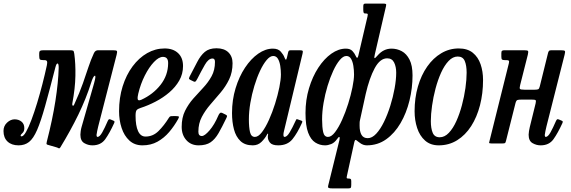

<svg xmlns="http://www.w3.org/2000/svg" viewBox="-52 -800 3184 1070"><path d="M598 -495 495.5 -96Q493.5 -89 489.8 -70.8Q486 -52.5 486 -48.5Q486 -37 491.5 -37Q503.5 -37 517.8 -62.2Q532 -87.5 549 -127Q552 -133 555 -135Q558 -137 565 -134L578 -128.5Q584.5 -126 585.8 -123.5Q587 -121 584.5 -114.5Q559 -58.5 534.5 -24.2Q510 10 463 10Q439 10 417.5 -2.5Q396 -15 396 -49.5Q396 -57 397.8 -69.5Q399.5 -82 402.5 -92L472 -335Q485 -381 476 -378Q467 -375 455.5 -338Q428 -250.5 384.8 -161.5Q341.5 -72.5 284.5 21Q279.5 29 274.5 26Q269.5 23 261 20.5L212.5 6.5Q207 4.5 207 0.5Q207 -3.5 209 -11Q240.5 -133.5 256.8 -237.5Q273 -341.5 275 -421Q275.5 -445 269 -446.2Q262.5 -447.5 256.5 -424Q223 -293 199.2 -208.2Q175.5 -123.5 154.8 -75.8Q134 -28 110 -9Q86 10 51.5 10Q12.5 10 -10 -11.2Q-32.5 -32.5 -32.5 -70Q-32.5 -98 -12.8 -116.5Q7 -135 29.5 -135Q52 -135 67.8 -122.2Q83.5 -109.5 83.5 -86Q83.5 -67.5 73.2 -58.5Q63 -49.5 63 -44Q63 -40 68 -40Q79 -40 93.2 -65Q107.5 -90 123.2 -132Q139 -174 154.8 -225.8Q170.5 -277.5 184.5 -332Q198.5 -386.5 209 -435.5Q212.5 -452 209.8 -458.5Q207 -465 195.5 -465H189Q173.5 -465 170 -469.5Q166.5 -474 166.5 -490V-500Q166.5 -514.5 172.2 -517.2Q178 -520 191.5 -520H334Q351.5 -520 355.8 -517.5Q360 -515 362 -500Q369.5 -446 368.2 -377.2Q367 -308.5 351 -223.5Q349.5 -215 353.2 -211.5Q357 -208 361.5 -217.5Q392.5 -285.5 410.2 -336.2Q428 -387 441.2 -427.2Q454.5 -467.5 471.5 -504Q476 -513.5 482.2 -516.8Q488.5 -520 494.5 -520H576.5Q596 -520 599.2 -516Q602.5 -512 598 -495Z M611.5 -180Q611.5 -255 631.5 -318.8Q651.5 -382.5 686.8 -430Q722 -477.5 768 -503.8Q814 -530 865.5 -530Q912.5 -530 940.2 -504.2Q968 -478.5 968 -432Q968 -388 947 -351.2Q926 -314.5 891.5 -285Q857 -255.5 815.2 -233.8Q773.5 -212 731.5 -198.5Q715.5 -193.5 709.5 -186.2Q703.5 -179 703.5 -155Q703.5 -99.5 717.5 -69.2Q731.5 -39 759 -39Q800.5 -39 831.5 -69.8Q862.5 -100.5 889.5 -144Q893.5 -150.5 897.8 -151.8Q902 -153 913 -153H927.5Q942 -153 944.5 -150.2Q947 -147.5 940.5 -136Q919 -97.5 890.8 -64.2Q862.5 -31 825.8 -10.5Q789 10 742 10Q698 10 669 -16.8Q640 -43.5 625.8 -86.8Q611.5 -130 611.5 -180ZM735.5 -244Q801 -274 842.8 -327.2Q884.5 -380.5 885 -447Q886 -483 856 -483Q833 -483 805.8 -454.2Q778.5 -425.5 755 -379Q731.5 -332.5 718.5 -278Q713.5 -258 715.5 -247.2Q717.5 -236.5 735.5 -244Z M1053.5 -66Q1053.5 -42 1073 -42Q1088.5 -42 1115.8 -73.5Q1143 -105 1164.5 -155.5Q1173.5 -177 1185.5 -171L1203 -162.5Q1209.5 -159.5 1212.2 -156.2Q1215 -153 1210 -143Q1185.5 -92 1166 -58Q1146.5 -24 1121.5 -7Q1096.5 10 1055 10Q1012.5 10 986.5 -19Q960.5 -48 960.5 -93Q960.5 -144.5 979.2 -182.2Q998 -220 1025.5 -251Q1053 -282 1080.8 -311.5Q1108.5 -341 1127.2 -375.2Q1146 -409.5 1146 -455Q1146 -474 1132.5 -474Q1109.5 -474 1089.8 -439.2Q1070 -404.5 1048 -361.5Q1042.5 -351 1038.5 -346.8Q1034.5 -342.5 1027 -346L1011.5 -353.5Q1005 -356.5 1002.2 -359.8Q999.5 -363 1004.5 -373Q1029 -419 1047.2 -454.8Q1065.5 -490.5 1089.5 -510.8Q1113.5 -531 1154.5 -531Q1197.5 -531 1220.8 -508.2Q1244 -485.5 1244 -448Q1244 -397 1224.8 -357.2Q1205.5 -317.5 1177.2 -284Q1149 -250.5 1120.5 -217.8Q1092 -185 1072.8 -148.5Q1053.5 -112 1053.5 -66Z M1630.5 -114.5Q1605.5 -58.5 1577.8 -24.2Q1550 10 1498.5 10Q1464.5 10 1452.2 -5.5Q1440 -21 1440.5 -38Q1440.5 -41.5 1441 -43.8Q1441.5 -46 1442 -50Q1442.5 -55.5 1440.8 -55.5Q1439 -55.5 1436 -50Q1425.5 -29.5 1405.8 -9.8Q1386 10 1356.5 10Q1313 10 1287.8 -14.2Q1262.5 -38.5 1251.8 -79.2Q1241 -120 1241 -170Q1241 -243 1260.8 -308Q1280.5 -373 1313.5 -422.8Q1346.5 -472.5 1387 -500.8Q1427.5 -529 1469 -529Q1498 -529 1512.8 -512.2Q1527.5 -495.5 1533 -480.5Q1537.5 -468.5 1540.8 -467.5Q1544 -466.5 1547 -479L1553.5 -507Q1555 -514 1557.8 -517Q1560.5 -520 1568.5 -520H1617Q1632 -520 1634.5 -516.5Q1637 -513 1634 -501L1530.5 -69Q1527.5 -58 1527.5 -48.5Q1527.5 -37 1534 -37Q1547 -37 1562.2 -62.2Q1577.5 -87.5 1595.5 -127Q1598.5 -133.5 1599.8 -135.2Q1601 -137 1608 -134.5L1625 -128.5Q1632 -126.5 1632.8 -123.8Q1633.5 -121 1630.5 -114.5ZM1513.5 -385Q1513.5 -409.5 1509.8 -433.2Q1506 -457 1496.8 -472.5Q1487.5 -488 1470.5 -488Q1453 -488 1434 -465.5Q1415 -443 1397.2 -405.2Q1379.5 -367.5 1365.5 -321.2Q1351.5 -275 1343.2 -226.5Q1335 -178 1335 -135Q1335 -91 1341.2 -64Q1347.5 -37 1368.5 -37Q1387.5 -37 1407.8 -63.5Q1428 -90 1447 -132.2Q1466 -174.5 1481 -222.2Q1496 -270 1504.8 -313.5Q1513.5 -357 1513.5 -385Z M1650.5 -170Q1650.5 -243 1670 -308Q1689.5 -373 1722 -422.8Q1754.5 -472.5 1794.5 -500.8Q1834.5 -529 1875.5 -529Q1899.5 -529 1911.8 -516Q1924 -503 1930 -489Q1939.5 -466.5 1945 -490L1996 -708Q1999 -720.5 1996.2 -722.8Q1993.5 -725 1985.5 -725H1982.5Q1976 -725 1974.2 -730.8Q1972.5 -736.5 1972.5 -746V-764Q1972.5 -773 1974.8 -776.5Q1977 -780 1985.5 -780H2083.5Q2096 -780 2098.8 -777.5Q2101.5 -775 2099 -765L2037 -497.5Q2032.5 -478.5 2035.2 -476.2Q2038 -474 2052 -490.5Q2085 -529 2130 -529Q2160 -529 2186.8 -514.8Q2213.5 -500.5 2230.2 -467.8Q2247 -435 2247 -380Q2247 -309 2230 -239.5Q2213 -170 2180.2 -113.8Q2147.5 -57.5 2100.2 -23.8Q2053 10 1992 10Q1982.5 10 1972 6.5Q1961.5 3 1948.5 -7.5Q1938.5 -16 1932.2 -19.8Q1926 -23.5 1922 -5.5L1881.5 179.5Q1879.5 188 1880.2 191.5Q1881 195 1888.5 195H1889.5Q1899 195 1902.2 197.5Q1905.5 200 1905.5 209V229Q1905.5 241.5 1903.2 245.8Q1901 250 1888.5 250H1802.5Q1785.5 250 1780 247.5Q1774.5 245 1777 234L1839.5 -19Q1842.5 -32 1839.8 -36.2Q1837 -40.5 1826 -24.5Q1812 -4.5 1793.8 2.8Q1775.5 10 1759.5 10Q1730 10 1705 -5.8Q1680 -21.5 1665.2 -60.8Q1650.5 -100 1650.5 -170ZM1921 -385Q1921 -409.5 1917.2 -433.2Q1913.5 -457 1904.2 -472.5Q1895 -488 1878 -488Q1860.5 -488 1841.5 -465.5Q1822.5 -443 1805 -405.2Q1787.5 -367.5 1773.5 -321.2Q1759.5 -275 1751.2 -226.5Q1743 -178 1743 -135Q1743 -91 1749 -64Q1755 -37 1776 -37Q1795 -37 1815.2 -63.5Q1835.5 -90 1854.5 -132.2Q1873.5 -174.5 1888.5 -222.2Q1903.5 -270 1912.2 -313.5Q1921 -357 1921 -385ZM1952 -100Q1952 -66.5 1962.8 -48.2Q1973.5 -30 1997.5 -30Q2021.5 -30 2044.8 -55Q2068 -80 2088 -121Q2108 -162 2123.2 -210.8Q2138.5 -259.5 2147.2 -308Q2156 -356.5 2156 -395Q2156 -428 2144.5 -451.5Q2133 -475 2105.5 -475Q2066 -475 2036.2 -420Q2006.5 -365 1986 -276L1954.5 -132Q1952.5 -124.5 1952.2 -116.5Q1952 -108.5 1952 -100Z M2258.5 -180Q2258.5 -254 2277 -317.8Q2295.5 -381.5 2328.8 -429Q2362 -476.5 2407 -503.2Q2452 -530 2504.5 -530Q2553 -530 2582.8 -506Q2612.5 -482 2626.2 -442Q2640 -402 2640 -354Q2640 -279.5 2623 -213.5Q2606 -147.5 2573.8 -97.2Q2541.5 -47 2495.8 -18.5Q2450 10 2393 10Q2347 10 2317 -16.5Q2287 -43 2272.8 -86.5Q2258.5 -130 2258.5 -180ZM2349 -125Q2349 -84.5 2359.5 -59.8Q2370 -35 2398.5 -35Q2426 -35 2449.5 -59.8Q2473 -84.5 2491.2 -125Q2509.5 -165.5 2522.2 -213.5Q2535 -261.5 2541.8 -309.2Q2548.5 -357 2548.5 -395Q2548.5 -435.5 2538 -460.2Q2527.5 -485 2499 -485Q2471.5 -485 2448 -460.2Q2424.5 -435.5 2406.2 -395Q2388 -354.5 2375.2 -306.5Q2362.5 -258.5 2355.8 -210.8Q2349 -163 2349 -125Z M3094.5 -495 2993.5 -96Q2991.5 -89 2987.8 -70.8Q2984 -52.5 2984 -48.5Q2984 -37 2989.5 -37Q3001.5 -37 3015.8 -62.2Q3030 -87.5 3047 -127Q3050 -133 3053 -135Q3056 -137 3063 -134L3076 -128.5Q3082.5 -126 3083.8 -123.5Q3085 -121 3082.5 -114.5Q3057 -58.5 3032.5 -24.2Q3008 10 2961 10Q2937 10 2915.5 -2.5Q2894 -15 2894 -49.5Q2894 -57 2896 -69.5Q2898 -82 2900.5 -92L2933 -224Q2936.5 -239 2932.5 -242Q2928.5 -245 2909.5 -245H2856.5Q2838.5 -245 2831.8 -242.8Q2825 -240.5 2821 -226L2768 -15.5Q2765.5 -5.5 2762.8 -3Q2760 -0.5 2747 -0.5H2687Q2672.5 -0.5 2673.8 -5.2Q2675 -10 2677.5 -20.5L2784 -448Q2786.5 -459 2783.5 -462Q2780.5 -465 2768 -465H2762Q2749.5 -465 2745.8 -468.2Q2742 -471.5 2742 -484V-504Q2742 -514.5 2746.2 -517.2Q2750.5 -520 2760 -520H2868Q2887.5 -520 2890.5 -516Q2893.5 -512 2889.5 -495L2847 -327Q2842.5 -309.5 2845.5 -304.8Q2848.5 -300 2871.5 -300H2926.5Q2942.5 -300 2947.8 -302.8Q2953 -305.5 2956 -318L3002 -504Q3003.5 -511 3007 -515.5Q3010.5 -520 3020 -520H3073Q3092.5 -520 3095.8 -516Q3099 -512 3094.5 -495Z"/></svg>

Font: Besley* Condensed
Style: Italic
Weight: 400
Width: 3
Italic angle: -13°
Designer: Owen Earl
Foundry: indestructible type*
Version: Version 3.000; ttfautohint (v1.8.3)